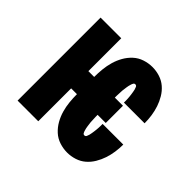

<svg xmlns="http://www.w3.org/2000/svg" viewBox="-133 -698 867 867"><g transform="rotate(45 300.0 -265.0)"><path d="M389 8Q364 8 339.5 0Q315 -8 296.5 -25Q278 -42 265.5 -64Q253 -86 246 -110.5Q239 -135 236.5 -160Q234 -185 234 -210H197V0H65V-530H197V-320H234Q234 -345 236.5 -370Q239 -395 246 -419.5Q253 -444 265.5 -466Q278 -488 296.5 -505Q315 -522 339.5 -530Q364 -538 389 -538Q413 -538 436.5 -530.5Q460 -523 478 -507.5Q496 -492 508.5 -471Q521 -450 528.5 -427.5Q536 -405 539.5 -381Q543 -357 543 -333H411Q411 -339 411 -345.5Q411 -352 410.5 -358.5Q410 -365 409.5 -371Q409 -377 408 -383.5Q407 -390 406 -396.5Q405 -403 403.5 -409Q402 -415 399 -421.5Q396 -428 389 -428Q383 -428 380 -422.5Q377 -417 375.5 -411.5Q374 -406 372.5 -400.5Q371 -395 370.5 -389Q370 -383 369 -377.5Q368 -372 367.5 -366Q367 -360 367 -354.5Q367 -349 366.5 -343Q366 -337 366 -331.5Q366 -326 366 -320H418V-210H366Q366 -204 366 -198.5Q366 -193 366.5 -187Q367 -181 367 -175.5Q367 -170 367.5 -164Q368 -158 369 -152.5Q370 -147 370.5 -141Q371 -135 372.5 -129.5Q374 -124 375.5 -118.5Q377 -113 380 -107.5Q383 -102 389 -102Q396 -102 399 -108.5Q402 -115 403.5 -121Q405 -127 406 -133.5Q407 -140 408 -146.5Q409 -153 409.5 -159Q410 -165 410.5 -171.5Q411 -178 411 -184.5Q411 -191 411 -197H543Q543 -173 539.5 -149Q536 -125 528.5 -102.5Q521 -80 508.5 -59Q496 -38 478 -22.5Q460 -7 436.5 0.5Q413 8 389 8Z"/></g></svg>

Font: Iosevka Curly XBdEx
Style: Regular
Weight: 800
Width: 7
Monospace: yes
Designer: Belleve Invis
Foundry: Belleve Invis
Version: Version 11.1.0; ttfautohint (v1.8.3)